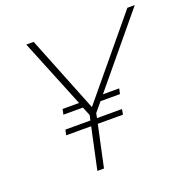

<svg xmlns="http://www.w3.org/2000/svg" viewBox="-126 -831 938 953"><g transform="rotate(-20 342.5 -355.0)"><path d="M385 -348H471L465 -320H362L322 -272L317 -247H449L444 -219H311L264 0H229L276 -219H144L150 -247H282L288 -274L269 -320H166L172 -348H259L112 -710H151L312 -307L646 -710H685Z"/></g></svg>

Font: Raleway-v4020 ExtraLight
Style: Italic
Weight: 275
Italic angle: -12°
Designer: Matt McInerney, Pablo Impallari, Rodrigo Fuenzalida
Foundry: Matt McInerney, Pablo Impallari, Rodrigo Fuenzalida
Version: Version 4.020;PS 004.020;hotconv 1.0.88;makeotf.lib2.5.64775